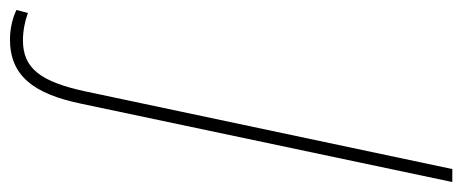

<svg xmlns="http://www.w3.org/2000/svg" viewBox="-309 -463 927 385"><g transform="rotate(90 154.5 -270.5)"><path d="M41 173C113 173 150 127 170 30L327 -714H301L145 23C126 110 100 147 43 147C24 147 4 143 -12 137L-18 160C-4 167 18 173 41 173Z"/></g></svg>

Font: Noto Sans Condensed Thin
Style: Italic
Weight: 100
Width: 3
Italic angle: -12°
Designer: Monotype Design Team
Foundry: Monotype Imaging Inc.
Version: Version 2.013